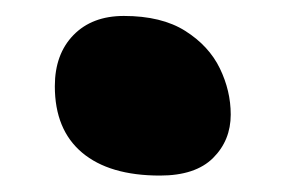

<svg xmlns="http://www.w3.org/2000/svg" viewBox="-20 -201 351 236"><path d="M176.6 14.8Q114.4 14.8 80.9 -13.4Q47.4 -41.6 47.4 -95Q47.4 -134.4 70.3 -157.9Q93.2 -181.4 132.2 -181.4Q178.6 -181.4 207.7 -163Q236.8 -144.6 250.2 -117Q263.6 -89.4 263.6 -60.2Q263.6 -28.4 241.9 -6.8Q220.2 14.8 176.6 14.8Z"/></svg>

Font: Shantell Sans Light
Style: Regular
Weight: 300
Designer: Stephen Nixon, Anya Danilova, Shantell Martin
Foundry: Arrow Type
Version: Version 1.011;[c5ecc13dd]